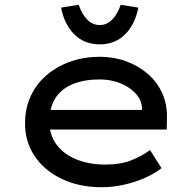

<svg xmlns="http://www.w3.org/2000/svg" viewBox="-20 -775 819 805"><path d="M407 10Q313 10 240 -24.5Q167 -59 126 -119.5Q85 -180 85 -257Q85 -321 109 -372.5Q133 -424 176 -460.5Q219 -497 276 -517Q333 -537 398 -537Q457 -537 509 -518Q561 -499 600 -465Q639 -431 660 -384.5Q681 -338 680 -282L679 -232H172L149 -314H590L575 -303V-327Q571 -361 545 -387Q519 -413 480.5 -427.5Q442 -442 398 -442Q336 -442 288 -423.5Q240 -405 213.5 -365.5Q187 -326 187 -264Q187 -210 216.5 -169.5Q246 -129 299.5 -107Q353 -85 422 -85Q485 -85 529.5 -102.5Q574 -120 609 -146L657 -70Q630 -48 589.5 -30Q549 -12 501.5 -1Q454 10 407 10ZM398 -589Q334 -589 292 -630.5Q250 -672 236 -743L310 -755Q323 -716 345.5 -693Q368 -670 398 -670Q428 -670 450.5 -693Q473 -716 486 -755L560 -743Q546 -672 504 -630.5Q462 -589 398 -589Z"/></svg>

Font: Lexend Giga
Style: Regular
Weight: 400
Designer: Bonnie Shaver-Troup, Thomas Jockin
Foundry: Lexend
Version: Version 1.007